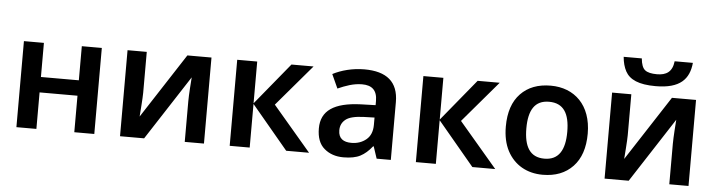

<svg xmlns="http://www.w3.org/2000/svg" viewBox="-47 -984 4491 1205"><g transform="rotate(5 2198.0 -381.0)"><path d="M81.1 -542V0H207V-230H445.8V0H571.8V-542H445.8V-327.1H207V-542Z M855 -542H733.9V0H885.7L1149.9 -407.2C1147.9 -380.9 1141.6 -297.4 1141.6 -254.9V0H1262.7V-542H1110.8L845.7 -133.8C847.2 -154.8 855 -250 855 -284.2Z M1550.8 -278.8V-542H1424.8V0H1550.8V-274.9L1780.8 0H1924.8L1684.6 -282.2L1905.8 -542H1766.6Z M2225.6 -551.8C2151.4 -551.8 2080.1 -532.7 2026.9 -504.9L2066.9 -417C2115.7 -438.5 2165 -457 2219.7 -457C2279.8 -457 2314.9 -429.2 2314.9 -360.8V-334L2220.7 -331.1C2054.2 -324.7 1972.7 -270 1972.7 -158.2C1972.7 -100.6 1988.8 -58.1 2021 -31.2C2052.7 -3.9 2093.3 9.8 2141.6 9.8C2186 9.8 2221.7 2.9 2247.6 -10.7C2273.4 -23.9 2298.3 -45.4 2321.8 -75.2H2325.7L2350.6 0H2439.9V-363.8C2439.9 -492.2 2365.7 -551.8 2225.6 -551.8ZM2314.9 -255.9V-210C2314.9 -168.5 2302.2 -137.7 2276.9 -116.7C2251.5 -95.7 2220.2 -85 2183.6 -85C2134.3 -85 2101.6 -105 2101.6 -157.2C2101.6 -186 2112.3 -208.5 2133.8 -225.6C2154.8 -242.7 2193.4 -252 2248.5 -253.9Z M2723.6 -278.8V-542H2597.7V0H2723.6V-274.9L2953.6 0H3097.7L2857.4 -282.2L3078.6 -542H2939.5Z M3656.7 -272C3656.7 -451.7 3549.3 -551.8 3399.9 -551.8C3319.8 -551.8 3256.8 -527.8 3210.4 -479.5C3164.1 -431.2 3140.6 -362.3 3140.6 -272C3140.6 -211.9 3151.9 -161.1 3173.8 -119.1C3218.3 -35.2 3297.9 9.8 3397 9.8C3476.6 9.8 3540 -14.6 3586.9 -64C3633.3 -112.8 3656.7 -182.1 3656.7 -272ZM3270 -272C3270 -386.7 3308.1 -450.2 3397.9 -450.2C3489.7 -450.2 3527.8 -386.7 3527.8 -272C3527.8 -157.2 3489.3 -91.8 3398.9 -91.8C3307.6 -91.8 3270 -157.2 3270 -272Z M4160.6 -772C4152.8 -704.1 4115.2 -681.2 4056.6 -681.2C4022 -681.2 3996.6 -687 3981.4 -699.2C3966.3 -710.9 3957 -735.4 3953.6 -772H3839.4C3842.3 -736.8 3850.6 -707 3863.8 -682.1C3890.6 -632.8 3947.8 -606 4054.7 -606C4209.5 -606 4265.6 -669.4 4275.4 -772ZM3907.7 -542H3786.6V0H3938.5L4202.6 -407.2C4200.7 -380.9 4194.3 -297.4 4194.3 -254.9V0H4315.4V-542H4163.6L3898.4 -133.8C3899.9 -154.8 3907.7 -250 3907.7 -284.2Z"/></g></svg>

Font: Noto Reveo Sans
Style: Regular
Weight: 600
Designer: Monotype Design Team
Foundry: Monotype Imaging Inc.
Version: Version 2.007